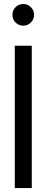

<svg xmlns="http://www.w3.org/2000/svg" viewBox="-20 -950 235 970"><path d="M140.6 -718.8V0H54.7V-718.8ZM97.7 -820.3Q74.7 -820.3 58.6 -836.4Q42.5 -852.5 43 -875Q42.5 -897.9 58.6 -913.8Q74.7 -929.7 97.7 -929.7Q120.1 -929.7 136 -913.8Q151.9 -897.9 152.3 -875Q151.9 -852.5 136 -836.4Q120.1 -820.3 97.7 -820.3Z"/></svg>

Font: Inter Display V
Style: Regular
Weight: 400
Designer: Rasmus Andersson
Foundry: rsms
Version: Version 3.015;git-src